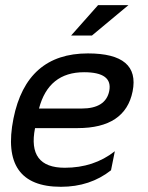

<svg xmlns="http://www.w3.org/2000/svg" viewBox="-20 -718 570 738"><path d="M489.7 -366.7Q461.4 -225.6 278.3 -225.6H114.7Q84.5 -73.2 229 -73.2Q340.8 -73.2 421.4 -136.7L406.7 -63.5Q326.2 0 214.4 0Q-20.5 0 31.7 -262.2Q82 -512.7 317.9 -512.7Q519 -512.7 489.7 -366.7ZM129.9 -300.8H293.5Q386.2 -300.8 399.9 -368.2Q414.1 -440.4 303.2 -440.4Q166.5 -440.4 129.9 -300.8ZM356.9 -698.2H473.6L333.5 -581.5H253.4Z"/></svg>

Font: Sansation
Style: Italic
Weight: 400
Designer: Bernd Montag
Version: Version 1.301